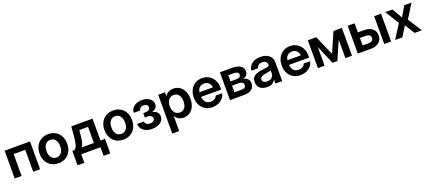

<svg xmlns="http://www.w3.org/2000/svg" viewBox="79 -1834 7464 3345"><g transform="rotate(-20 3811.0 -161.5)"><path d="M524.4 -515.6V0H396.5V-406.2H181.6V0H53.7V-515.6Z M864.3 11.7Q788.1 11.7 730.2 -22Q672.4 -55.7 640.4 -116.2Q608.4 -176.8 608.4 -257.3Q608.4 -337.4 640.4 -398.4Q672.4 -459.5 730.2 -493.4Q788.1 -527.3 864.3 -527.3Q940.9 -527.3 998.5 -493.4Q1056.2 -459.5 1088.1 -398.4Q1120.1 -337.4 1120.1 -257.3Q1120.1 -177.2 1088.1 -116.7Q1056.2 -56.2 998.5 -22.2Q940.9 11.7 864.3 11.7ZM864.3 -94.2Q922.4 -94.2 956.8 -137.9Q991.2 -181.6 991.2 -257.3Q991.2 -333.5 956.5 -377.4Q921.9 -421.4 864.3 -421.4Q806.6 -421.4 772 -377.4Q737.3 -333.5 737.3 -257.3Q737.3 -181.2 772 -137.7Q806.6 -94.2 864.3 -94.2Z M1160.6 158.7V-109.4H1203.6Q1237.8 -136.2 1252 -189Q1266.1 -241.7 1273.9 -328.6L1289.6 -515.6H1684.1V-109.4H1767.6V158.7H1644V0H1286.6V158.7ZM1335.9 -109.4H1561.5V-408.2H1399.9L1392.1 -328.6Q1386.2 -252.4 1374 -198.2Q1361.8 -144 1335.9 -109.4Z M2066.9 11.7Q1990.7 11.7 1932.9 -22Q1875 -55.7 1843 -116.2Q1811 -176.8 1811 -257.3Q1811 -337.4 1843 -398.4Q1875 -459.5 1932.9 -493.4Q1990.7 -527.3 2066.9 -527.3Q2143.6 -527.3 2201.2 -493.4Q2258.8 -459.5 2290.8 -398.4Q2322.8 -337.4 2322.8 -257.3Q2322.8 -177.2 2290.8 -116.7Q2258.8 -56.2 2201.2 -22.2Q2143.6 11.7 2066.9 11.7ZM2066.9 -94.2Q2125 -94.2 2159.4 -137.9Q2193.8 -181.6 2193.8 -257.3Q2193.8 -333.5 2159.2 -377.4Q2124.5 -421.4 2066.9 -421.4Q2009.3 -421.4 1974.6 -377.4Q1939.9 -333.5 1939.9 -257.3Q1939.9 -181.2 1974.6 -137.7Q2009.3 -94.2 2066.9 -94.2Z M2598.6 7.8Q2531.2 7.8 2483.2 -15.1Q2435.1 -38.1 2409.4 -76.7Q2383.8 -115.2 2383.3 -162.6H2507.8Q2508.8 -130.9 2533.4 -112.1Q2558.1 -93.3 2597.7 -93.3Q2637.2 -93.3 2662.1 -111.1Q2687 -128.9 2687 -157.2Q2687 -186 2660.4 -204.6Q2633.8 -223.1 2588.9 -223.1H2547.4V-304.2H2588.9Q2627.9 -304.2 2652.3 -321.8Q2676.8 -339.4 2676.8 -367.7Q2676.8 -395 2655.3 -412.1Q2633.8 -429.2 2598.6 -429.2Q2563 -429.2 2539.3 -411.9Q2515.6 -394.5 2515.1 -365.2H2394Q2394.5 -412.1 2420.7 -448.5Q2446.8 -484.9 2492.9 -505.9Q2539.1 -526.9 2599.6 -526.9Q2657.7 -526.9 2702.4 -507.6Q2747.1 -488.3 2772.2 -455.1Q2797.4 -421.9 2797.4 -380.4Q2797.4 -335.9 2767.8 -306.4Q2738.3 -276.9 2690.9 -269.5V-268.6Q2752 -262.2 2784.2 -228Q2816.4 -193.8 2816.4 -146.5Q2816.4 -102.1 2788.6 -67.1Q2760.7 -32.2 2711.7 -12.2Q2662.6 7.8 2598.6 7.8Z M2900.9 204.1V-515.6H3026.9V-444.3H3028.3Q3052.7 -485.4 3093.3 -505.9Q3133.8 -526.4 3184.1 -526.4Q3250 -526.4 3300.3 -492.4Q3350.6 -458.5 3378.4 -397.9Q3406.2 -337.4 3406.2 -258.3Q3406.2 -177.7 3378.7 -117.2Q3351.1 -56.6 3300.8 -22.9Q3250.5 10.7 3183.1 10.7Q3132.8 10.7 3093.5 -11.5Q3054.2 -33.7 3030.3 -77.1H3028.8V204.1ZM3152.3 -95.7Q3208.5 -95.7 3242.9 -137.7Q3277.3 -179.7 3277.3 -258.3Q3277.3 -336.4 3242.9 -378.7Q3208.5 -420.9 3152.3 -420.9Q3093.3 -420.9 3057.6 -376.5Q3022 -332 3022 -258.3Q3022 -184.1 3057.6 -139.9Q3093.3 -95.7 3152.3 -95.7Z M3719.7 11.7Q3642.1 11.7 3585.2 -22.9Q3528.3 -57.6 3497.6 -118.4Q3466.8 -179.2 3466.8 -257.3Q3466.8 -335.9 3498.5 -396.7Q3530.3 -457.5 3586.2 -492.4Q3642.1 -527.3 3714.8 -527.3Q3789.6 -527.3 3845.5 -493.2Q3901.4 -459 3932.4 -398.7Q3963.4 -338.4 3963.4 -259.3V-225.1H3591.8Q3593.8 -163.1 3627.9 -125.5Q3662.1 -87.9 3722.7 -87.9Q3768.1 -87.9 3798.1 -107.7Q3828.1 -127.4 3838.4 -160.2H3957Q3947.8 -109.4 3914.6 -70.6Q3881.3 -31.7 3831.1 -10Q3780.8 11.7 3719.7 11.7ZM3592.8 -311H3841.3Q3835.4 -364.7 3802.5 -395.8Q3769.5 -426.8 3716.8 -426.8Q3664.6 -426.8 3631.6 -395.8Q3598.6 -364.7 3592.8 -311Z M4044.9 0V-515.6H4269Q4365.7 -515.6 4422.1 -482.2Q4478.5 -448.7 4478.5 -379.4Q4478.5 -335 4452.9 -306.6Q4427.2 -278.3 4375.5 -271Q4435.1 -265.1 4466.6 -232.2Q4498 -199.2 4498 -146Q4498 -78.6 4449.2 -39.3Q4400.4 0 4304.7 0ZM4165 -101.6H4299.8Q4375 -101.6 4375 -160.2Q4375 -224.1 4299.8 -224.1H4165ZM4165 -303.7H4273.9Q4313 -303.7 4334.2 -319.1Q4355.5 -334.5 4355.5 -362.8Q4355.5 -389.2 4332.8 -403.6Q4310.1 -418 4269 -418H4165Z M4734.4 8.3Q4657.2 8.3 4606.9 -30.3Q4556.6 -68.8 4556.6 -146Q4556.6 -204.6 4585 -236.8Q4613.3 -269 4659.4 -283.7Q4705.6 -298.3 4758.8 -304.2Q4830.1 -312 4858.4 -318.6Q4886.7 -325.2 4886.7 -351.6V-355Q4886.7 -387.2 4862.3 -407.5Q4837.9 -427.7 4794.9 -427.7Q4751 -427.7 4723.6 -407.2Q4696.3 -386.7 4693.8 -354.5H4571.3Q4574.2 -402.3 4601.6 -441.2Q4628.9 -480 4678.2 -503.2Q4727.5 -526.4 4796.4 -526.4Q4863.3 -526.4 4911.9 -504.2Q4960.4 -481.9 4986.8 -443.1Q5013.2 -404.3 5013.2 -354.5V0H4887.7V-72.8H4885.7Q4867.2 -37.6 4831.8 -14.6Q4796.4 8.3 4734.4 8.3ZM4767.1 -85Q4825.2 -85 4856.4 -115.5Q4887.7 -146 4887.7 -190.4V-245.1Q4876 -237.8 4844.7 -231.9Q4813.5 -226.1 4775.9 -220.2Q4737.3 -214.4 4709 -198.2Q4680.7 -182.1 4680.7 -147.9Q4680.7 -118.2 4704.1 -101.6Q4727.5 -85 4767.1 -85Z M5350.1 11.7Q5272.5 11.7 5215.6 -22.9Q5158.7 -57.6 5127.9 -118.4Q5097.2 -179.2 5097.2 -257.3Q5097.2 -335.9 5128.9 -396.7Q5160.6 -457.5 5216.6 -492.4Q5272.5 -527.3 5345.2 -527.3Q5419.9 -527.3 5475.8 -493.2Q5531.7 -459 5562.7 -398.7Q5593.8 -338.4 5593.8 -259.3V-225.1H5222.2Q5224.1 -163.1 5258.3 -125.5Q5292.5 -87.9 5353 -87.9Q5398.4 -87.9 5428.5 -107.7Q5458.5 -127.4 5468.8 -160.2H5587.4Q5578.1 -109.4 5544.9 -70.6Q5511.7 -31.7 5461.4 -10Q5411.1 11.7 5350.1 11.7ZM5223.1 -311H5471.7Q5465.8 -364.7 5432.9 -395.8Q5399.9 -426.8 5347.2 -426.8Q5294.9 -426.8 5262 -395.8Q5229 -364.7 5223.1 -311Z M5945.8 0 5798.8 -345.2V0H5675.3V-515.6H5831.5L5991.2 -149.4L6150.9 -515.6H6307.1V0H6184.6V-340.8L6035.6 0Z M6542.5 -347.2H6659.7Q6753.9 -347.2 6809.6 -300.3Q6865.2 -253.4 6865.2 -174.8Q6865.2 -94.7 6809.6 -47.4Q6753.9 0 6659.7 0H6414.6V-515.6H6542.5ZM6542.5 -243.2V-105.5H6655.8Q6695.3 -105.5 6718.3 -124.3Q6741.2 -143.1 6741.2 -175.8Q6741.2 -207 6718.3 -225.1Q6695.3 -243.2 6655.8 -243.2ZM6904.8 0V-515.6H7032.7V0Z M7244.6 -515.6 7353.5 -328.1 7464.4 -515.6H7598.6L7436.5 -257.8L7601.1 0H7467.3L7353.5 -182.6L7240.7 0H7106L7270.5 -257.8L7109.9 -515.6Z"/></g></svg>

Font: Inter Display Semi Bold
Style: Regular
Weight: 600
Designer: Rasmus Andersson
Foundry: rsms
Version: Version 4.000;git-37864ae